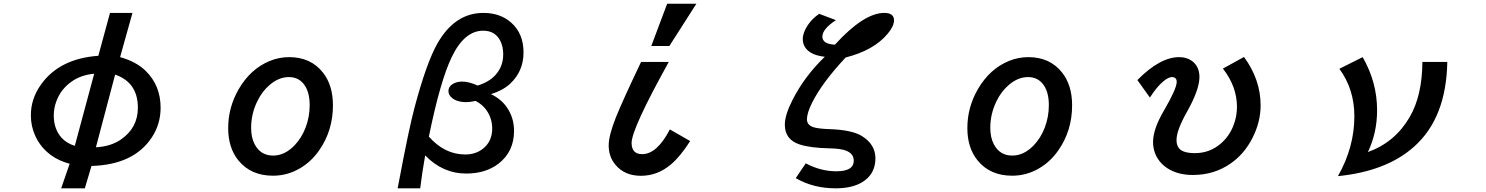

<svg xmlns="http://www.w3.org/2000/svg" viewBox="-20 -900 8040 1039"><path d="M575.2 -830.1H696.8L629.9 -590.8Q716.3 -566.9 767.6 -517.1Q849.1 -438 849.1 -316.9Q849.1 -228.5 801.8 -156.7Q704.1 -8.3 475.1 -2L439 119.1H311L356.9 -13.7Q297.4 -30.3 257.8 -59.1Q199.7 -101.1 170.9 -164.6Q147 -216.8 147 -275.9Q147 -365.7 201.7 -442.4Q301.8 -583 512.2 -598.1ZM489.7 -501Q418.5 -494.6 368.2 -459Q308.6 -417.5 284.7 -351.1Q271 -314.5 271 -274.9Q271 -202.6 312.5 -155.3Q339.4 -125 384.8 -110.8ZM603 -496.1 499 -103Q579.1 -106.9 635.7 -146Q726.1 -209 726.1 -316.9Q726.1 -454.1 603 -496.1Z M1544.9 -590.8Q1662.1 -590.8 1728 -506.8Q1781.7 -438.5 1781.7 -330.1Q1781.7 -193.4 1707.5 -86.9Q1664.1 -24.4 1602.5 11.2Q1535.2 50.8 1457 50.8Q1338.4 50.8 1271 -30.8Q1214.8 -99.1 1214.8 -207Q1214.8 -319.3 1272 -418Q1335.9 -527.3 1439 -569.8Q1489.7 -590.8 1544.9 -590.8ZM1543 -482.9Q1489.3 -482.9 1440.4 -441.4Q1398.4 -406.2 1372.1 -351.6Q1338.9 -283.2 1338.9 -208Q1338.9 -155.8 1358.4 -118.7Q1390.6 -58.1 1458 -58.1Q1521 -58.1 1574.7 -114.3Q1611.8 -153.3 1633.3 -208.5Q1655.8 -267.1 1655.8 -330.6Q1655.8 -397 1629.9 -436.5Q1599.6 -482.9 1543 -482.9Z M2131.8 119.1 2137.2 91.3Q2192.9 -205.1 2223.6 -319.3Q2287.6 -559.6 2346.7 -664.1Q2440.9 -830.1 2595.7 -830.1Q2687.5 -830.1 2746.6 -777.3Q2813 -718.3 2813 -616.2Q2813 -513.2 2739.3 -445.8Q2699.7 -409.7 2636.7 -390.6Q2691.4 -364.3 2721.7 -320.8Q2761.7 -264.2 2761.7 -191.4Q2761.7 -80.1 2678.7 -15.1Q2608.9 39.1 2503.4 39.1Q2375.5 39.1 2280.8 -59.1Q2263.7 37.6 2253.9 119.1ZM2564.9 -437Q2626 -456.1 2660.2 -493.2Q2703.1 -539.6 2703.1 -606Q2703.1 -648.4 2687 -679.7Q2659.2 -733.9 2594.7 -733.9Q2493.2 -733.9 2424.8 -591.8Q2362.3 -462.4 2300.8 -160.6Q2386.2 -64 2498 -64Q2553.2 -64 2592.8 -94.7Q2643.6 -134.8 2643.6 -204.1Q2643.6 -262.2 2608.9 -308.6Q2588.4 -335.4 2553.7 -354Q2524.9 -347.2 2502 -347.2Q2455.6 -347.2 2427.7 -368.7Q2406.7 -385.3 2406.7 -407.2Q2406.7 -431.2 2429.7 -445.3Q2450.7 -458.5 2481.9 -458.5Q2517.6 -458.5 2564.9 -437Z M3504.4 -650.9 3590.3 -879.9H3748.5L3602.1 -650.9ZM3605 -199.7 3714.8 -136.7Q3661.1 -52.7 3611.3 -10.7Q3538.6 51.3 3448.2 51.3Q3359.4 51.3 3309.6 -9.3Q3273.9 -52.2 3273.9 -113.3Q3273.9 -166.5 3313 -265.1Q3349.6 -356.4 3449.2 -564.9H3599.1Q3397.9 -202.6 3397.9 -126.5Q3397.9 -65.9 3455.1 -65.9Q3535.6 -65.9 3605 -199.7Z M4340.3 -16.1Q4420.9 26.9 4506.3 26.9Q4600.1 26.9 4600.1 -30.3Q4600.1 -69.3 4556.6 -85.4Q4528.3 -96.2 4470.2 -97.2Q4363.3 -99.6 4307.6 -118.2Q4227.1 -144 4227.1 -225.6Q4227.1 -278.3 4269.5 -360.8Q4335 -488.8 4443.4 -592.8Q4395.5 -598.1 4367.2 -615.2Q4324.2 -642.1 4324.2 -689Q4324.2 -724.1 4352.5 -765.6Q4376 -800.3 4413.1 -825.2L4503.4 -791Q4430.2 -742.7 4430.2 -702.1Q4430.2 -661.6 4498 -658.2Q4654.8 -830.1 4765.1 -830.1Q4817.9 -830.1 4817.9 -790.5Q4817.9 -757.8 4782.7 -716.3Q4708 -627.4 4556.2 -588.9Q4430.2 -454.6 4374.5 -344.2Q4346.7 -288.1 4346.7 -254.4Q4346.7 -222.2 4384.3 -210.9Q4411.1 -203.1 4470.2 -201.2Q4589.4 -196.8 4642.1 -165Q4717.3 -119.6 4717.3 -43Q4717.3 44.9 4641.6 88.4Q4587.4 119.1 4502 119.1Q4380.9 119.1 4286.1 64Z M5544.9 -590.8Q5662.1 -590.8 5728 -506.8Q5781.7 -438.5 5781.7 -330.1Q5781.7 -193.4 5707.5 -86.9Q5664.1 -24.4 5602.5 11.2Q5535.2 50.8 5457 50.8Q5338.4 50.8 5271 -30.8Q5214.8 -99.1 5214.8 -207Q5214.8 -319.3 5272 -418Q5335.9 -527.3 5439 -569.8Q5489.7 -590.8 5544.9 -590.8ZM5543 -482.9Q5489.3 -482.9 5440.4 -441.4Q5398.4 -406.2 5372.1 -351.6Q5338.9 -283.2 5338.9 -208Q5338.9 -155.8 5358.4 -118.7Q5390.6 -58.1 5458 -58.1Q5521 -58.1 5574.7 -114.3Q5611.8 -153.3 5633.3 -208.5Q5655.8 -267.1 5655.8 -330.6Q5655.8 -397 5629.9 -436.5Q5599.6 -482.9 5543 -482.9Z M6134.8 -466.8Q6257.3 -590.8 6360.8 -590.8Q6402.8 -590.8 6430.7 -569.8Q6470.7 -540 6470.7 -483.4Q6470.7 -414.6 6403.8 -295.9Q6346.7 -194.8 6346.7 -142.6Q6346.7 -102.1 6374.5 -85.4Q6398.4 -71.3 6446.3 -71.3Q6526.9 -71.3 6587.4 -124Q6632.8 -163.6 6655.3 -222.2Q6673.8 -270.5 6673.8 -321.3Q6673.8 -431.6 6597.7 -528.8L6711.9 -591.8Q6801.8 -468.8 6801.8 -330.1Q6801.8 -239.7 6757.3 -152.8Q6713.4 -66.4 6639.2 -15.1Q6550.3 46.9 6434.6 46.9Q6362.8 46.9 6310.1 18.1Q6278.8 1 6257.3 -24.9Q6219.7 -70.8 6219.7 -131.8Q6219.7 -201.2 6277.8 -300.3Q6347.7 -420.4 6347.7 -456.5Q6347.7 -482.9 6321.3 -482.9Q6303.2 -482.9 6274.9 -459.5Q6240.2 -430.7 6202.6 -372.1Z M7812 -564.9Q7806.6 -261.2 7632.3 -106.4Q7483.4 26.9 7220.2 53.2Q7309.1 -103.5 7309.1 -270.5Q7309.1 -417 7228 -527.8L7354 -590.8Q7432.1 -455.1 7432.1 -303.2Q7432.1 -181.6 7382.3 -77.1Q7528.8 -129.9 7607.9 -265.6Q7676.3 -382.3 7677.2 -564.9Z"/></svg>

Font: BIZ UDPGothic
Style: Bold
Weight: 700
Designer: TypeBank Co., Ltd.
Foundry: Morisawa Inc.
Version: Version 1.051